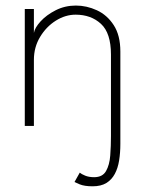

<svg xmlns="http://www.w3.org/2000/svg" viewBox="-20 -442 517 674"><path d="M402.5 0H369.5V36Q369.5 70.5 367 103.8Q364.5 137 352.2 158.5Q340 180 310.5 180Q292 180 278.8 174.5Q265.5 169 260 164L241.5 197Q242.5 198 259.5 205Q276.5 212 305 212Q334.5 212 353.2 200.5Q372 189 383 168.5Q394 148 398.2 121Q402.5 94 402.5 63ZM246.5 -422.5Q284 -422.5 320 -406Q356 -389.5 379.2 -353.8Q402.5 -318 402.5 -261V0H369.5V-250.5Q369.5 -326 334.5 -358.2Q299.5 -390.5 245.5 -390.5Q209.5 -390.5 176 -369.5Q142.5 -348.5 120.8 -312.5Q99 -276.5 99 -232V0H67V-410.5H99V-326.5Q102 -344.5 122.5 -367Q143 -389.5 175.5 -406Q208 -422.5 246.5 -422.5Z"/></svg>

Font: League Spartan Extralight
Style: Regular
Weight: 200
Foundry: The League of Moveable Type
Version: Version 2.300; ttfautohint (v1.8.3)